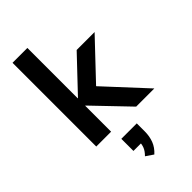

<svg xmlns="http://www.w3.org/2000/svg" viewBox="-295 -785 1143 1143"><g transform="rotate(-45 277.0 -213.5)"><path d="M65 0V-705H190V-281H192L389 -489H540L294 -229V-281L554 0H401L192 -218H190V0ZM276 278 229 246Q251 224 259 203.5Q267 183 267 160L294 175H203V73H333V140Q333 181 320 215.5Q307 250 276 278Z"/></g></svg>

Font: Nunito Sans 12pt ExtraLight
Style: Regular
Weight: 200
Version: Version 3.101;gftools[0.9.27]